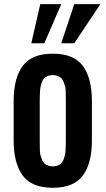

<svg xmlns="http://www.w3.org/2000/svg" viewBox="-20 -891 506 920"><path d="M283.7 -124Q292.5 -146.5 293.9 -168.5Q295.4 -190.4 295.4 -218.8V-406.2Q295.9 -464.8 292 -477.5Q288.1 -490.2 283.7 -501Q279.3 -511.7 272.5 -517.6Q265.6 -523.4 255.9 -527.3Q246.1 -531.2 232.9 -531.2Q219.7 -531.2 210 -527.3Q200.2 -523.4 193.4 -517.6Q186.5 -511.7 182.1 -501Q173.3 -478.5 171.9 -456.5Q170.4 -434.6 170.4 -406.2V-218.8Q169.9 -160.2 173.8 -147.5Q177.7 -134.8 182.1 -124Q186.5 -113.3 193.4 -107.4Q200.2 -101.6 210 -97.7Q219.7 -93.8 232.9 -93.8Q246.1 -93.8 255.9 -97.7Q265.6 -101.6 272.5 -107.4Q279.3 -113.3 283.7 -124ZM45.4 -218.8V-406.2Q45.4 -516.6 88.9 -575.2Q132.3 -633.8 232.9 -633.8Q333.5 -633.8 377 -575.2Q420.4 -516.6 420.4 -406.2V-218.8Q420.4 -108.4 377 -49.8Q333.5 8.8 232.9 8.8Q132.3 8.8 88.9 -49.8Q45.4 -108.4 45.4 -218.8ZM129.9 -683.6 172.9 -871.1H273.4L192.4 -683.6ZM273.4 -683.6 335.9 -871.1H460.9L335.9 -683.6Z"/></svg>

Font: Oswald-Regular
Style: Regular
Weight: 400
Designer: vernon adams
Foundry: vernon adams
Version: Version 2.002; ttfautohint (v0.92.18-e454-dirty) -l 8 -r 50 